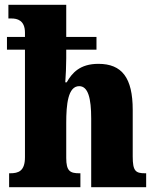

<svg xmlns="http://www.w3.org/2000/svg" viewBox="-20 -780 651 800"><path d="M18 0H315V-58H311C272 -58 256 -67 256 -122V-268C256 -344 263 -421 310 -421C347 -421 360 -371 360 -286V0H589V-58H585C545 -58 533 -67 533 -128V-322C533 -456 488 -514 390 -514C313 -514 280 -476 258 -437H252C254 -467 256 -503 256 -537V-573H382V-626H256V-760H15V-703H28C51 -703 84 -696 84 -644V-626H9V-573H84V-125C84 -67 57 -58 22 -58H18Z"/></svg>

Font: Noto Serif Ethiopic Condensed Black
Style: Regular
Weight: 900
Width: 3
Designer: Monotype Design Team
Foundry: Monotype Imaging Inc.
Version: Version 2.102